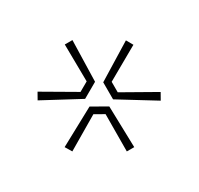

<svg xmlns="http://www.w3.org/2000/svg" viewBox="-112 -911 788 761"><g transform="rotate(-30 282.0 -531.0)"><path d="M300 -776 295 -588 227 -549 61 -638 78 -668 225 -582 267 -606 265 -776ZM483 -393 322 -492V-570L483 -669L500 -639L352 -555V-507L500 -423ZM61 -424 227 -514 295 -475 300 -286H266L267 -456L225 -480L79 -394Z"/></g></svg>

Font: Sora Thin
Style: Regular
Weight: 32
Designer: Jonathan Barnbrook, Julián Moncada
Foundry: Barnbrook Fonts
Version: Version 2.000